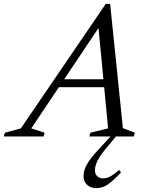

<svg xmlns="http://www.w3.org/2000/svg" viewBox="-86 -700 762 985"><path d="M183.5 -252.5 197.5 -293.5H511.5L497.5 -252.5ZM544.5 -42.5 606 -19 600.5 0H372L377.5 -19L468.5 -41.5L415.5 -597.5H447L74.5 -41.5L143 -19L137.5 0H-66.5L-61 -19L21 -41.5L456.5 -680H479ZM401 173Q401 193 412.8 204Q424.5 215 444.5 215Q460 215 476.8 206.8Q493.5 198.5 525.5 172L534.5 185Q494.5 227.5 467.5 246.2Q440.5 265 408.5 265Q379.5 265 361 248.5Q342.5 232 342.5 203Q342.5 187.5 348.2 169.5Q354 151.5 368.5 129.2Q383 107 408 79.5L502.5 -23H528L452.5 68Q434.5 89.5 423 108.8Q411.5 128 406.2 144Q401 160 401 173Z"/></svg>

Font: Newsreader 16pt
Style: Italic
Weight: 400
Italic angle: -17°
Designer: Hugues Gentile
Foundry: Production Type
Version: Version 1.003